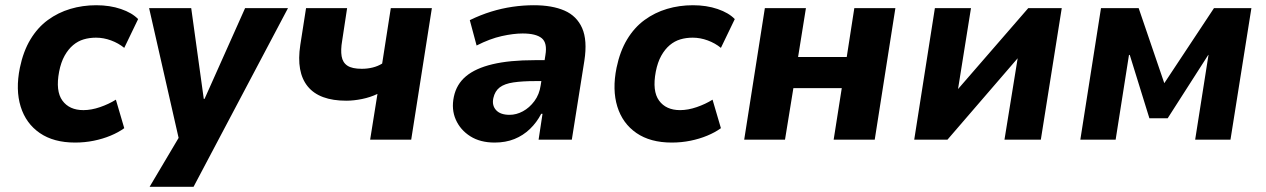

<svg xmlns="http://www.w3.org/2000/svg" viewBox="-20 -534 4839 734"><path d="M267 11Q185 11 132 -25.5Q79 -62 59 -126.5Q39 -191 56 -275Q69 -338 96.5 -383.5Q124 -429 163 -457.5Q202 -486 249 -500Q296 -514 348 -514Q400 -514 442.5 -499.5Q485 -485 508 -461L455 -351Q433 -369 404.5 -379.5Q376 -390 347 -390Q322 -390 300 -383.5Q278 -377 259.5 -361.5Q241 -346 227 -321Q213 -296 206 -260Q192 -186 218.5 -149.5Q245 -113 299 -113Q329 -113 362.5 -124.5Q396 -136 423 -153L455 -44Q433 -28 403 -15.5Q373 -3 338.5 4Q304 11 267 11Z M552 180 673 -24V38L550 -503H711L759 -156H762L917 -503H1081L720 180Z M1395 0 1423 -175Q1396 -162 1364 -155.5Q1332 -149 1304 -149Q1201 -149 1156.5 -203.5Q1112 -258 1128 -362L1150 -503H1307L1288 -378Q1282 -343 1286 -319Q1290 -295 1308 -283Q1326 -271 1363 -271Q1385 -271 1405 -276Q1425 -281 1441 -291L1474 -503H1631L1552 0Z M1871 11Q1816 11 1778 -13Q1740 -37 1722.5 -76.5Q1705 -116 1715 -164Q1725 -212 1761.5 -242.5Q1798 -273 1863 -288.5Q1928 -304 2024 -304H2083L2071 -224H2026Q1977 -224 1943 -219Q1909 -214 1890.5 -200Q1872 -186 1866 -159Q1860 -131 1876.5 -113Q1893 -95 1928 -95Q1954 -95 1979 -108.5Q2004 -122 2023 -147.5Q2042 -173 2047 -208L2065 -323Q2073 -370 2051 -388Q2029 -406 1978 -406Q1943 -406 1898 -396Q1853 -386 1802 -360L1776 -457Q1817 -477 1857.5 -489.5Q1898 -502 1939 -508Q1980 -514 2021 -514Q2091 -514 2138 -493.5Q2185 -473 2205.5 -426.5Q2226 -380 2214 -302L2166 0H2039L2054 -99H2049Q2032 -66 2006 -41Q1980 -16 1946.5 -2.5Q1913 11 1871 11Z M2548 11Q2466 11 2413 -25.5Q2360 -62 2340 -126.5Q2320 -191 2337 -275Q2350 -338 2377.5 -383.5Q2405 -429 2444 -457.5Q2483 -486 2530 -500Q2577 -514 2629 -514Q2681 -514 2723.5 -499.5Q2766 -485 2789 -461L2736 -351Q2714 -369 2685.5 -379.5Q2657 -390 2628 -390Q2603 -390 2581 -383.5Q2559 -377 2540.5 -361.5Q2522 -346 2508 -321Q2494 -296 2487 -260Q2473 -186 2499.5 -149.5Q2526 -113 2580 -113Q2610 -113 2643.5 -124.5Q2677 -136 2704 -153L2736 -44Q2714 -28 2684 -15.5Q2654 -3 2619.5 4Q2585 11 2548 11Z M2825 0 2904 -503H3061L3031 -316H3217L3246 -503H3403L3324 0H3167L3198 -197H3013L2981 0Z M3475 0 3554 -503H3692L3640 -178H3629L3911 -503H4039L3959 0H3820L3873 -327H3884L3602 0Z M4110 0 4189 -503H4333L4431 -216L4621 -503H4764L4684 0H4549L4600 -324H4599L4444 -82H4374L4299 -324H4296L4245 0Z"/></svg>

Font: Nunito Sans 7pt SemiCondensed ExtraBold
Style: Italic
Weight: 800
Width: 4
Italic angle: -9°
Designer: Vernon Adams
Foundry: Vernon Adams
Version: Version 3.101;gftools[0.9.27]